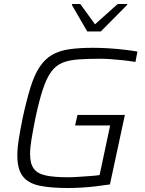

<svg xmlns="http://www.w3.org/2000/svg" viewBox="-20 -936 726 964"><path d="M320 8Q233 8 177 -4Q121 -16 94 -51.5Q67 -87 67 -155Q67 -191 74.5 -238Q82 -285 94 -345Q114 -436 133.5 -498.5Q153 -561 179 -600Q205 -639 240.5 -660Q276 -681 326.5 -688.5Q377 -696 447 -696Q484 -696 524.5 -693.5Q565 -691 604 -686.5Q643 -682 670 -677L660 -625Q631 -630 598 -633.5Q565 -637 535 -639Q505 -641 484 -641Q418 -641 371.5 -637.5Q325 -634 292.5 -620.5Q260 -607 237 -575.5Q214 -544 195.5 -488.5Q177 -433 158 -344Q146 -284 138.5 -239.5Q131 -195 131 -162Q131 -115 149.5 -89.5Q168 -64 210 -55Q252 -46 321 -46Q343 -46 372.5 -48Q402 -50 431 -52Q460 -54 480 -57L533 -306H357L369 -359H607L532 -10Q499 -5 461 -0.5Q423 4 387 6Q351 8 320 8ZM418 -778 341 -911 342 -916H383L457 -814L571 -916H619L618 -911L486 -778Z"/></svg>

Font: Saira Thin Light
Style: Italic
Weight: 300
Italic angle: -12°
Version: Version 1.101